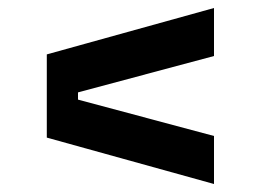

<svg xmlns="http://www.w3.org/2000/svg" viewBox="-20 -590 652 480"><path d="M515 -130 97 -246V-454L515 -570V-450L175 -359V-341L515 -250Z"/></svg>

Font: Space Mono
Style: Bold
Weight: 700
Monospace: yes
Designer: Colophon Foundry + Benjamin Critton
Foundry: Colophon Foundry & Benjamin Critton
Version: Version 1.003; ttfautohint (v1.8.4.7-5d5b)